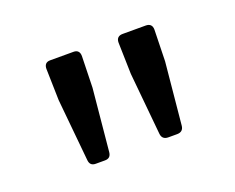

<svg xmlns="http://www.w3.org/2000/svg" viewBox="-57 -781 542 442"><g transform="rotate(-20 214.0 -560.0)"><path d="M83 -597.7 97.7 -445.3C98.6 -435.5 103.5 -430.7 113.3 -430.7H135.7C145.5 -430.7 150.4 -435.5 151.4 -445.3L166 -597.7L168 -674.8C168 -684.6 163.1 -690.4 153.3 -690.4H95.7C85.9 -690.4 81.1 -684.6 81.1 -674.8ZM259.8 -597.7 274.4 -445.3C275.4 -435.5 281.2 -430.7 291 -430.7H312.5C322.3 -430.7 328.1 -435.5 329.1 -445.3L343.8 -597.7L345.7 -674.8C345.7 -685.5 339.8 -690.4 330.1 -690.4H273.4C263.7 -690.4 257.8 -685.5 257.8 -674.8Z"/></g></svg>

Font: Ed Sans Neue
Style: Regular
Weight: 400
Designer: Stephen Hutchings
Version: Version 1.004;PS 001.004;hotconv 1.0.88;makeotf.lib2.5.64775